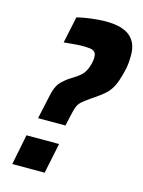

<svg xmlns="http://www.w3.org/2000/svg" viewBox="-108 -761 616 825"><g transform="rotate(15 200.5 -348.0)"><path d="M85 -219 105 -311Q111 -343 119 -361.5Q127 -380 139 -391.5Q151 -403 167 -415L183 -425Q196 -433 206 -440.5Q216 -448 223 -455.5Q230 -463 235 -472.5Q240 -482 244 -494Q247 -503 249 -513.5Q251 -524 251 -534Q251 -550 243.5 -557.5Q236 -565 221.5 -566.5Q207 -568 186 -568Q180 -568 171 -567.5Q162 -567 151.5 -566Q141 -565 130 -564Q119 -563 107 -562L132 -680Q152 -685 174.5 -688.5Q197 -692 220 -694Q243 -696 261 -696Q288 -696 313.5 -691Q339 -686 358.5 -673.5Q378 -661 389.5 -639Q401 -617 401 -582Q401 -569 400 -555Q399 -541 396 -524Q388 -489 380 -466Q372 -443 361 -426.5Q350 -410 334.5 -397Q319 -384 297 -369L281 -358Q256 -341 244.5 -330Q233 -319 228 -305.5Q223 -292 217 -265L207 -219ZM29 0 56 -135H201L173 0Z"/></g></svg>

Font: Saira Condensed ExtraBold
Style: Italic
Weight: 800
Width: 3
Italic angle: -12°
Designer: Hector Gatti with collaboration of the Omnibus-Type team
Foundry: Omnibus-Type
Version: Version 1.101